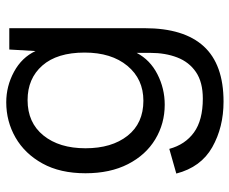

<svg xmlns="http://www.w3.org/2000/svg" viewBox="-82 -468 753 630"><g transform="rotate(-90 295.0 -153.5)"><path d="M276 203Q192 203 126.5 166Q61 129 40 48L121 25Q135 77 175 106Q215 135 286 135Q340 135 373 112.5Q406 90 421 51Q436 12 436 -37V-82Q413 -38 366 -14Q319 10 266 10Q204 10 152.5 -21Q101 -52 71 -110.5Q41 -169 41 -250Q41 -333 73 -391Q105 -449 158 -479.5Q211 -510 274 -510Q327 -510 374 -484.5Q421 -459 442 -414L447 -500H517V-56Q517 73 457.5 138Q398 203 276 203ZM279 -60Q350 -60 393.5 -112.5Q437 -165 437 -253Q437 -343 394.5 -391.5Q352 -440 281 -440Q207 -440 165 -388Q123 -336 123 -250Q123 -164 164 -112Q205 -60 279 -60Z"/></g></svg>

Font: Prodigy Sans
Style: Regular
Weight: 400
Designer: Wei Huang
Foundry: Wei Huang
Version: Version 1.003; ttfautohint (v1.8.3)